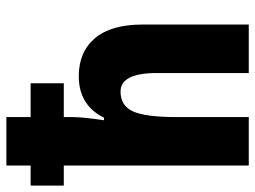

<svg xmlns="http://www.w3.org/2000/svg" viewBox="-121 -681 800 602"><g transform="rotate(-90 279.0 -380.0)"><path d="M213 -760V-684H319V-580H213V-554Q213 -535 210 -508Q207 -481 203 -454H211Q250 -533 341 -533Q417 -533 460 -482.5Q503 -432 503 -334V0H351V-288Q351 -402 293 -402Q248 -402 230.5 -362.5Q213 -323 213 -229V0H61V-580H-2V-684H61V-760Z"/></g></svg>

Font: Noto Sans Hebrew Condensed ExtraBold
Style: Regular
Weight: 800
Width: 3
Designer: Monotype Design Team
Foundry: Monotype Imaging Inc.
Version: Version 2.004; ttfautohint (v1.8.4.7-5d5b)